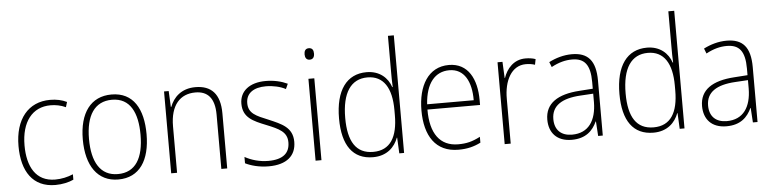

<svg xmlns="http://www.w3.org/2000/svg" viewBox="-46 -993 4976 1236"><g transform="rotate(-5 2442.0 -375.0)"><path d="M269 10C315 10 357 0 387 -14V-49C352 -34 312 -25 271 -25C146 -25 93 -124 93 -261C93 -413 164 -504 282 -504C314 -504 348 -498 380 -483L390 -516C359 -531 324 -539 282 -539C141 -539 54 -434 54 -260C54 -96 124 10 269 10Z M882 -265C882 -428 820 -539 679 -539C545 -539 470 -438 470 -266C470 -97 542 10 676 10C814 10 882 -97 882 -265ZM510 -266C510 -417 566 -505 679 -505C797 -505 843 -406 843 -265C843 -115 791 -25 676 -25C563 -25 510 -117 510 -266Z M1221 -539C1129 -539 1078 -485 1056 -426H1053L1048 -529H1018V0H1056V-300C1056 -438 1120 -505 1218 -505C1297 -505 1342 -458 1342 -351V0H1380V-356C1380 -482 1323 -539 1221 -539Z M1825 -133C1825 -227 1754 -254 1673 -289C1595 -321 1545 -340 1545 -407C1545 -471 1594 -505 1674 -505C1720 -505 1768 -494 1801 -476L1816 -509C1778 -527 1730 -539 1675 -539C1570 -539 1507 -487 1507 -407C1507 -317 1571 -290 1656 -256C1735 -224 1787 -201 1787 -133C1787 -65 1745 -25 1648 -25C1593 -25 1540 -40 1497 -64V-23C1531 -6 1584 10 1648 10C1765 10 1825 -44 1825 -133Z M1970 -725C1948 -725 1940 -709 1940 -688C1940 -667 1949 -651 1970 -651C1992 -651 2001 -666 2001 -688C2001 -709 1994 -725 1970 -725ZM1989 -529H1951V0H1989Z M2322 10C2413 10 2463 -43 2485 -102H2487L2492 0H2523V-760H2485V-530C2485 -498 2485 -464 2487 -429H2484C2464 -489 2412 -539 2327 -539C2199 -539 2125 -440 2125 -257C2125 -83 2192 10 2322 10ZM2326 -24C2215 -24 2165 -105 2165 -257C2165 -420 2223 -505 2330 -505C2434 -505 2485 -423 2485 -281V-248C2485 -107 2437 -24 2326 -24Z M2859 -539C2725 -539 2658 -421 2658 -262C2658 -99 2726 10 2874 10C2931 10 2974 -1 3018 -23V-61C2966 -34 2929 -25 2875 -25C2758 -25 2696 -110 2697 -265H3037V-297C3037 -431 2984 -539 2859 -539ZM2859 -505C2956 -505 3000 -418 2999 -299H2698C2707 -435 2767 -505 2859 -505Z M3354 -538C3278 -538 3232 -483 3212 -424H3210L3205 -529H3173V0H3212V-288C3211 -406 3260 -501 3353 -501C3375 -501 3394 -498 3412 -492L3419 -528C3400 -535 3377 -538 3354 -538Z M3654 -539C3601 -539 3550 -524 3505 -501L3518 -468C3566 -494 3609 -505 3652 -505C3732 -505 3769 -462 3769 -349V-306L3683 -300C3541 -291 3460 -238 3460 -133C3460 -49 3509 10 3606 10C3698 10 3743 -37 3769 -94H3771L3777 0H3807V-355C3807 -484 3758 -539 3654 -539ZM3686 -269 3769 -274V-219C3768 -101 3718 -23 3611 -23C3540 -23 3499 -63 3499 -133C3499 -220 3566 -262 3686 -269Z M4134 10C4225 10 4275 -43 4297 -102H4299L4304 0H4335V-760H4297V-530C4297 -498 4297 -464 4299 -429H4296C4276 -489 4224 -539 4139 -539C4011 -539 3937 -440 3937 -257C3937 -83 4004 10 4134 10ZM4138 -24C4027 -24 3977 -105 3977 -257C3977 -420 4035 -505 4142 -505C4246 -505 4297 -423 4297 -281V-248C4297 -107 4249 -24 4138 -24Z M4654 -539C4601 -539 4550 -524 4505 -501L4518 -468C4566 -494 4609 -505 4652 -505C4732 -505 4769 -462 4769 -349V-306L4683 -300C4541 -291 4460 -238 4460 -133C4460 -49 4509 10 4606 10C4698 10 4743 -37 4769 -94H4771L4777 0H4807V-355C4807 -484 4758 -539 4654 -539ZM4686 -269 4769 -274V-219C4768 -101 4718 -23 4611 -23C4540 -23 4499 -63 4499 -133C4499 -220 4566 -262 4686 -269Z"/></g></svg>

Font: Noto Sans Malayalam SemiCondensed ExtraLight
Style: Regular
Weight: 200
Width: 4
Designer: Jelle Bosma - Monotype Design Team
Foundry: Monotype Imaging Inc.
Version: Version 2.104